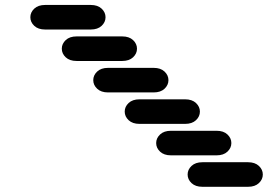

<svg xmlns="http://www.w3.org/2000/svg" viewBox="-20 -756 1064 763"><path d="M784.2 -13.7H965.8Q993.2 -13.7 1008.8 -28.3Q1024.4 -43 1024.4 -62.5Q1024.4 -82 1008.8 -96.7Q993.2 -111.3 965.8 -111.3H784.2Q756.8 -111.3 741.2 -96.7Q725.6 -82 725.6 -62.5Q725.6 -43 741.2 -28.3Q756.8 -13.7 784.2 -13.7ZM659.2 -138.7H840.8Q868.2 -138.7 883.8 -153.3Q899.4 -168 899.4 -187.5Q899.4 -207 883.8 -221.7Q868.2 -236.3 840.8 -236.3H659.2Q631.8 -236.3 616.2 -221.7Q600.6 -207 600.6 -187.5Q600.6 -168 616.2 -153.3Q631.8 -138.7 659.2 -138.7ZM534.2 -263.7H715.8Q743.2 -263.7 758.8 -278.3Q774.4 -293 774.4 -312.5Q774.4 -332 758.8 -346.7Q743.2 -361.3 715.8 -361.3H534.2Q506.8 -361.3 491.2 -346.7Q475.6 -332 475.6 -312.5Q475.6 -293 491.2 -278.3Q506.8 -263.7 534.2 -263.7ZM409.2 -388.7H590.8Q618.2 -388.7 633.8 -403.3Q649.4 -418 649.4 -437.5Q649.4 -457 633.8 -471.7Q618.2 -486.3 590.8 -486.3H409.2Q381.8 -486.3 366.2 -471.7Q350.6 -457 350.6 -437.5Q350.6 -418 366.2 -403.3Q381.8 -388.7 409.2 -388.7ZM284.2 -513.7H465.8Q493.2 -513.7 508.8 -528.3Q524.4 -543 524.4 -562.5Q524.4 -582 508.8 -596.7Q493.2 -611.3 465.8 -611.3H284.2Q256.8 -611.3 241.2 -596.7Q225.6 -582 225.6 -562.5Q225.6 -543 241.2 -528.3Q256.8 -513.7 284.2 -513.7ZM159.2 -638.7H340.8Q368.2 -638.7 383.8 -653.3Q399.4 -668 399.4 -687.5Q399.4 -707 383.8 -721.7Q368.2 -736.3 340.8 -736.3H159.2Q131.8 -736.3 116.2 -721.7Q100.6 -707 100.6 -687.5Q100.6 -668 116.2 -653.3Q131.8 -638.7 159.2 -638.7Z"/></svg>

Font: Sixtyfour Convergence
Style: Regular
Weight: 400
Designer: Jens Kutilek
Foundry: Jens Kutilek
Version: Version 2.001